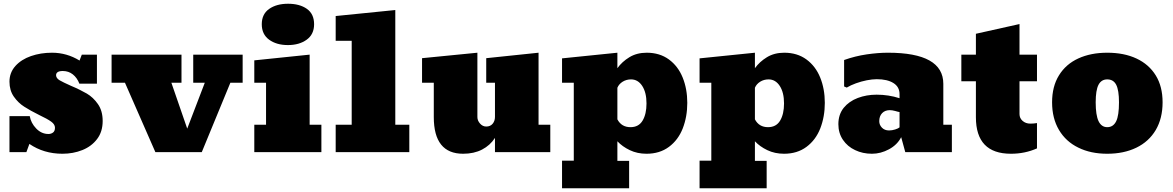

<svg xmlns="http://www.w3.org/2000/svg" viewBox="-20 -816 6294 1030"><path d="M314.9 8.8Q214.8 8.8 137.7 -43.9L121.6 0H30.8V-192.9H139.6Q146 -155.8 174.3 -126.5Q202.6 -97.2 239.7 -97.2Q253.9 -97.2 264.4 -105Q274.9 -112.8 274.9 -130.9Q274.9 -148.9 254.4 -163.6Q233.4 -178.7 191.9 -198.2Q141.6 -223.1 109.9 -243.7Q77.6 -264.2 54.2 -297.6Q30.8 -331.1 30.8 -377.9Q30.8 -426.3 62.5 -461.9Q94.2 -497.1 146 -515.1Q197.8 -533.2 258.8 -533.2Q338.4 -533.2 406.7 -491.2L418.9 -522.9H500V-367.2H405.8Q393.6 -398.9 370.6 -417Q347.7 -435.1 316.9 -435.1Q280.8 -435.1 280.8 -412.1Q281.2 -396.5 299.8 -385.3Q318.4 -374.5 359.9 -356Q385.7 -345.2 407.2 -334.5Q428.7 -323.7 445.8 -314Q480 -293.9 505.4 -257.6Q530.8 -221.2 530.8 -167Q530.8 -109.4 501 -70.3Q471.2 -30.8 421.9 -11Q372.6 8.8 314.9 8.8Z M1215.8 -372.1 1062.5 0H813.5L650.4 -372.1H578.6V-522.9H953.6V-372.1H899.4L984.4 -126L1078.6 -372.1H1016.6V-522.9H1281.7V-372.1Z M1524.4 -574.2Q1463.4 -574.2 1423.8 -603Q1384.3 -631.8 1384.3 -686Q1384.3 -740.2 1423.8 -768.1Q1463.4 -795.9 1525.4 -795.9Q1587.4 -795.9 1626.2 -768.6Q1665 -741.2 1665 -686Q1665 -631.8 1625.2 -603Q1585.4 -574.2 1524.4 -574.2ZM1704.1 -147V0H1344.2V-147H1407.2V-372.1H1344.2V-492.2L1641.1 -522.9V-147Z M2175.8 -147V0H1780.8V-147H1866.7V-597.2H1780.8V-730L2100.6 -762.2V-147Z M2464.4 8.8Q2307.1 8.8 2307.1 -188V-372.1H2244.1V-503.9L2541 -533.2V-188Q2541 -168.9 2555.2 -153.1Q2569.3 -137.2 2588.4 -137.2Q2610.4 -137.2 2622.8 -152.1Q2635.3 -167 2635.3 -189V-372.1H2588.4V-503.9L2869.1 -533.2V-147H2932.1V0H2635.3V-76.2Q2609.4 -36.1 2566.2 -13.7Q2522.9 8.8 2464.4 8.8Z M3355 193.8H2995.1V45.9H3058.1V-372.1H2995.1V-502.9L3292 -533.2V-450.2Q3316.9 -484.9 3356.4 -509Q3396 -533.2 3449.2 -533.2Q3519 -533.2 3568.4 -497.1Q3617.7 -460.9 3642.3 -399.9Q3667 -338.9 3667 -264.2Q3667 -189.9 3642.6 -127Q3618.2 -64.9 3568.6 -28.1Q3519 8.8 3448.2 8.8Q3398.9 8.8 3358.6 -10.5Q3318.4 -29.8 3292 -58.1V46.9H3355ZM3362.3 -133.8Q3406.2 -133.8 3427.2 -168.9Q3448.2 -204.1 3448.2 -261.2Q3448.2 -319.8 3425.3 -355Q3402.3 -390.1 3365.2 -390.1Q3340.3 -390.1 3320.3 -377.7Q3300.3 -365.2 3292 -345.2V-175.8Q3314 -133.8 3362.3 -133.8Z M4092.8 193.8H3732.9V45.9H3795.9V-372.1H3732.9V-502.9L4029.8 -533.2V-450.2Q4054.7 -484.9 4094.2 -509Q4133.8 -533.2 4187 -533.2Q4256.8 -533.2 4306.2 -497.1Q4355.5 -460.9 4380.1 -399.9Q4404.8 -338.9 4404.8 -264.2Q4404.8 -189.9 4380.4 -127Q4356 -64.9 4306.4 -28.1Q4256.8 8.8 4186 8.8Q4136.7 8.8 4096.4 -10.5Q4056.2 -29.8 4029.8 -58.1V46.9H4092.8ZM4100.1 -133.8Q4144 -133.8 4165 -168.9Q4186 -204.1 4186 -261.2Q4186 -319.8 4163.1 -355Q4140.1 -390.1 4103 -390.1Q4078.1 -390.1 4058.1 -377.7Q4038.1 -365.2 4029.8 -345.2V-175.8Q4051.8 -133.8 4100.1 -133.8Z M4657.7 8.8Q4607.9 8.8 4567.4 -10.7Q4526.4 -29.8 4502 -65.9Q4477.5 -102.1 4477.5 -149.9Q4477.5 -201.7 4506.3 -237.8Q4535.2 -272.9 4581.8 -290.5Q4628.4 -308.1 4682.6 -308.1Q4746.6 -308.1 4805.7 -289.1V-311Q4805.7 -350.1 4772.7 -370.6Q4739.7 -391.1 4683.6 -391.1Q4659.7 -391.1 4629.9 -385.3Q4600.1 -379.4 4571.8 -369.1Q4543.5 -358.9 4522.5 -346.2L4508.3 -352.1V-494.1Q4567.4 -515.1 4628.9 -524.2Q4690.4 -533.2 4743.7 -533.2Q5040.5 -533.2 5040.5 -366.2V-147H5086.4V0H4836.4L4814.5 -80.1Q4793.5 -39.1 4749 -15.1Q4704.6 8.8 4657.7 8.8ZM4749.5 -116.2Q4765.6 -116.2 4782.5 -121.6Q4799.3 -127 4805.7 -132.8V-214.8Q4798.3 -215.8 4782.2 -220.7Q4765.6 -225.1 4753.4 -225.1Q4727.5 -225.1 4712.2 -209Q4696.8 -192.9 4696.8 -166Q4696.8 -146 4711.2 -131.1Q4725.6 -116.2 4749.5 -116.2Z M5403.3 8.8Q5215.3 8.8 5215.3 -187V-379.9H5137.2V-522.9H5215.3V-634.8L5449.2 -687V-522.9H5543V-379.9H5449.2V-204.1Q5449.2 -182.1 5465.8 -167.5Q5482.4 -152.8 5507.3 -152.8Q5525.4 -152.8 5543 -155.8V-20Q5478.5 8.8 5403.3 8.8Z M5919.9 8.8Q5831.1 8.8 5765.1 -23.9Q5698.2 -56.2 5661.1 -118.7Q5624 -181.2 5624 -267.1Q5624 -352.5 5661.1 -412.1Q5698.2 -472.2 5765.1 -502.7Q5832 -533.2 5919.9 -533.2Q6010.3 -533.2 6076.9 -502Q6143.6 -470.7 6180.2 -411.4Q6216.8 -352.1 6216.8 -267.1Q6216.8 -181.2 6180.2 -118.7Q6143.1 -56.2 6075.9 -23.7Q6008.8 8.8 5919.9 8.8ZM5919.9 -133.8Q5952.1 -133.8 5967.8 -165.5Q5982.9 -196.3 5982.9 -267.1Q5982.9 -332 5968 -361.1Q5953.1 -390.1 5919.9 -390.1Q5888.2 -390.1 5873 -361.1Q5857.9 -332 5857.9 -267.1Q5857.9 -197.8 5873.5 -165.5Q5889.2 -133.8 5919.9 -133.8Z"/></svg>

Font: Moul
Style: Regular
Weight: 400
Designer: Danh Hong
Version: Version 8.002; ttfautohint (v1.8.3)